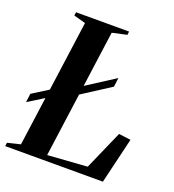

<svg xmlns="http://www.w3.org/2000/svg" viewBox="-153 -847 860 951"><g transform="rotate(20 277.0 -371.5)"><path d="M-18 0 -15.5 -18.5 52.5 -35 145 -708 82.5 -725 85 -743H364.5L362.5 -725L285.5 -708L192.5 -29.5L401 -44L491.5 -249.5L554.5 -241.5L497 0ZM4.5 -240 10.5 -286 145.5 -371H179.5L393.5 -508.5L387.5 -461L174 -323.5L139.5 -324Z"/></g></svg>

Font: Merriweather 144pt SemiBold
Style: Italic
Weight: 600
Italic angle: -7.8°
Version: Version 2.101